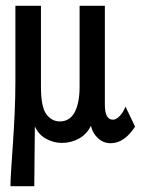

<svg xmlns="http://www.w3.org/2000/svg" viewBox="-20 -483 490 661"><path d="M16 158Q16 139 18.5 100.5Q21 62 24.5 11.5Q28 -39 30.5 -94.5Q33 -150 33 -203V-463H121V-184Q121 -115 139.5 -90Q158 -65 186 -65Q220 -65 237 -96.5Q254 -128 254 -185V-463H341V-122Q341 -71 369 -71Q379 -71 389.5 -81Q400 -91 406 -103L412 -116L445 -47Q408 10 361 10Q336 10 317.5 -7Q299 -24 293 -50Q279 -21 252 -6Q225 9 193 9Q165 9 139 -5Q113 -19 100 -48Q100 -3 99 55.5Q98 114 98 158Z"/></svg>

Font: Inconsolata SemiCondensed SemiBold
Style: Regular
Weight: 600
Width: 4
Monospace: yes
Designer: Raph Levien, Cyreal, Brenton Simpson
Foundry: Raph Levien, Cyreal, Google
Version: Version 3.001; ttfautohint (v1.8.2.53-6de2)